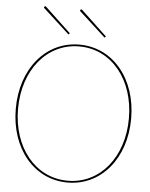

<svg xmlns="http://www.w3.org/2000/svg" viewBox="-62 -1008 829 1061"><g transform="rotate(5 352.5 -477.0)"><path d="M294 -820 150 -955.5C147 -958.5 143 -957 141.5 -955.5C140 -954 137.5 -950 140.5 -947L287 -813ZM494 -820 350 -955.5C347 -958.5 343 -957 341.5 -955.5C340 -954 337.5 -950 340.5 -947L487 -813ZM352.5 2.5C538 2.5 672.5 -158 672.5 -380C672.5 -602 538 -762.5 352.5 -762.5C167 -762.5 32.5 -602 32.5 -380C32.5 -158 167 2.5 352.5 2.5ZM352.5 -7.5C174 -7.5 45 -164 45 -380C45 -596 174 -752.5 352.5 -752.5C531 -752.5 660 -596 660 -380C660 -164 531 -7.5 352.5 -7.5Z"/></g></svg>

Font: ZnikomitSC
Style: Regular
Weight: 100
Designer: gluk
Foundry: gluk
Version: Version 0.55